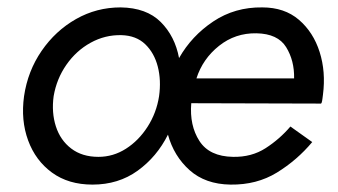

<svg xmlns="http://www.w3.org/2000/svg" viewBox="-20 -490 913 519"><path d="M45 -230Q55 -298 92.5 -352.5Q130 -407 185.5 -438.5Q241 -470 306 -470Q376 -469 414.5 -430.5Q453 -392 464 -333Q498 -393 556.5 -432Q615 -471 689 -470Q749 -470 788 -436.5Q827 -403 844 -349.5Q861 -296 853 -234Q852 -228 851.5 -222.5Q851 -217 849 -211H848V-210L497 -211Q492 -151 519 -109Q546 -67 610 -66Q660 -65 698 -89.5Q736 -114 765 -148L824 -106Q783 -57 728.5 -23.5Q674 10 603 9Q535 8 492.5 -30Q450 -68 434 -126Q404 -66 352 -28.5Q300 9 230 9Q165 9 120.5 -23.5Q76 -56 56 -110.5Q36 -165 45 -230ZM673 -400Q616 -401 572 -366Q528 -331 511 -278H775Q776 -326 753.5 -362.5Q731 -399 673 -400ZM125 -230Q119 -186 131 -148.5Q143 -111 172.5 -88.5Q202 -66 246 -66Q286 -66 320.5 -88Q355 -110 379 -147.5Q403 -185 410 -230Q416 -273 406.5 -310Q397 -347 372.5 -370.5Q348 -394 308 -395Q264 -396 225 -374.5Q186 -353 159.5 -315Q133 -277 125 -230Z"/></svg>

Font: Von Book
Style: Italic
Weight: 400
Version: Version 4.000; ttfautohint (v1.8.4.7-5d5b)